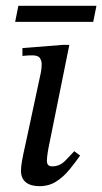

<svg xmlns="http://www.w3.org/2000/svg" viewBox="-20 -630 351 659"><path d="M115 9Q85 9 68.5 -4.5Q52 -18 52 -44Q52 -57 55.5 -77.5Q59 -98 69 -142L120 -380Q120 -380 121.5 -389Q123 -398 123 -411Q123 -421 117 -430.5Q111 -440 91 -440Q78 -440 67.5 -439Q57 -438 57 -438V-465L196 -476H218L146 -120Q146 -120 143.5 -104.5Q141 -89 141 -78Q141 -59 159 -59Q185 -59 204 -78.5Q223 -98 235 -111L255 -96Q238 -72 218 -47.5Q198 -23 173 -7Q148 9 115 9ZM300 -555H32L43 -610H311Z"/></svg>

Font: STIX Two Text
Style: Italic
Weight: 400
Italic angle: -12°
Designer: Ross Mills, John Hudson & Paul Hanslow, Tiro Typeworks Ltd; with prior portions MicroPress Inc. and Coen Hoffman, Elsevi
Foundry: Tiro Typeworks Ltd
Version: Version 2.13 b171